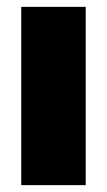

<svg xmlns="http://www.w3.org/2000/svg" viewBox="-20 -540 312 560"><path d="M42 0H230V-520H42Z"/></svg>

Font: Arthouse Owned Black
Style: Regular
Weight: 900
Designer: Jeremy Tribby
Foundry: Tribby Type
Version: Version 1.000;PS 001.000;hotconv 1.0.88;makeotf.lib2.5.64775